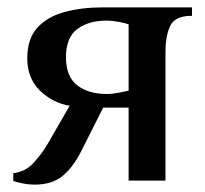

<svg xmlns="http://www.w3.org/2000/svg" viewBox="-20 -490 555 521"><path d="M74 11Q58 11 43 8Q28 5 16 1V-20Q49 -24 71 -48Q93 -72 109 -99L169 -203Q122 -211 88 -244.5Q54 -278 54 -332Q54 -385 81.5 -415Q109 -445 155.5 -457.5Q202 -470 259 -470H501V-447H496Q454 -446 441.5 -419Q429 -392 429 -347V0H329V-198H260L200 -79Q177 -34 148.5 -11.5Q120 11 74 11ZM269 -235Q285 -235 303 -238.5Q321 -242 329 -244V-424Q321 -427 303 -430.5Q285 -434 269 -434Q220 -434 189.5 -411Q159 -388 159 -335Q159 -282 189.5 -258.5Q220 -235 269 -235Z"/></svg>

Font: El Messiri Medium
Style: Regular
Weight: 500
Designer: Mohamed Gaber
Foundry: Kief Type Foundry
Version: Version 2.020; ttfautohint (v1.8.3)